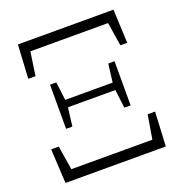

<svg xmlns="http://www.w3.org/2000/svg" viewBox="-130 -835 895 948"><g transform="rotate(-20 317.5 -361.5)"><path d="M54 0 44 -180H84L113 0L81 -54H554L521 0L551 -180H590L581 0ZM148 -250V-482H181L194 -377V-356L181 -250ZM172 -347V-386H462V-347ZM454 -250 441 -356V-377L454 -482H487V-250ZM57 -546 67 -723H569L577 -546H541L513 -723L541 -670H94L121 -723L95 -546Z"/></g></svg>

Font: Source Han Serif JP VF
Style: Regular
Weight: 250
Designer: Ryoko NISHIZUKA 西塚涼子 (kana & ideographs); Frank Grießhammer (Latin, Greek & Cyrillic); Wenlong ZHANG 张文龙 (bopomofo); San
Foundry: Adobe
Version: Version 2.001;hotconv 1.1.0;makeotfexe 2.6.0